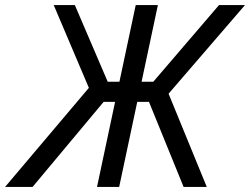

<svg xmlns="http://www.w3.org/2000/svg" viewBox="-72 -734 982 754"><path d="M-52 0 277 -389 139 -714H222L351 -413H397L461 -714H548L484 -413H530L788 -714H890L590 -366L740 0H649L513 -334H467L396 0H309L380 -334H335L56 0Z"/></svg>

Font: Noto Sans
Style: Italic
Weight: 400
Italic angle: -12°
Designer: Monotype Design Team
Foundry: Monotype Imaging Inc.
Version: Version 2.013; ttfautohint (v1.8.4.7-5d5b)